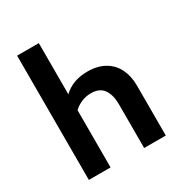

<svg xmlns="http://www.w3.org/2000/svg" viewBox="-173 -866 936 991"><g transform="rotate(-30 295.0 -370.5)"><path d="M528.8 -297.9V0H399.9V-262.2Q399.9 -315.4 377.2 -348.9Q354.5 -382.3 302.2 -382.3Q273.4 -382.3 247.3 -371.6Q221.2 -360.8 199.7 -341.3V0H70.3V-740.7H199.7V-436Q254.9 -488.3 341.8 -488.3Q403.3 -488.3 445.3 -463.9Q487.3 -439.5 508.1 -396.5Q528.8 -353.5 528.8 -297.9Z"/></g></svg>

Font: Selawik Semibold
Style: Regular
Weight: 600
Designer: Aaron Bell
Foundry: Microsoft Corporation
Version: Version 1.01